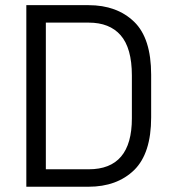

<svg xmlns="http://www.w3.org/2000/svg" viewBox="-20 -710 660 730"><path d="M80.1 -690.4H316.4Q424.8 -690.4 490.2 -627Q554.7 -564.5 554.7 -425.8V-263.7Q554.7 -127 490.2 -63.5Q424.8 0 316.4 0H80.1ZM317.4 -66.4Q481.4 -66.4 481.4 -259.8V-422.9Q481.4 -527.3 438.5 -576.2Q396.5 -624 317.4 -624H154.3V-66.4Z"/></svg>

Font: DINish
Style: Regular
Weight: 400
Designer: Bert Driehuis
Foundry: Playbeing
Version: Version 3.008; git-95204e4c-release